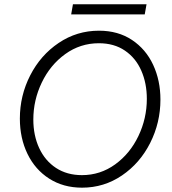

<svg xmlns="http://www.w3.org/2000/svg" viewBox="-20 -870 802 897"><path d="M72.8 -315.9Q72.8 -423.3 121.1 -517.8Q169.4 -612.3 254.2 -669.4Q338.9 -726.6 442.4 -726.6Q531.7 -726.6 596.7 -683.3Q661.6 -640.1 695.6 -566.9Q729.5 -493.7 729.5 -404.8Q729.5 -296.9 681.6 -202.1Q633.8 -107.4 549.8 -50.3Q465.8 6.8 363.3 6.8Q275.9 6.8 210 -35.4Q144 -77.6 108.4 -151.1Q72.8 -224.6 72.8 -315.9ZM666 -408.2Q666 -481 640.1 -540Q614.3 -599.1 563.7 -633.5Q513.2 -668 441.9 -668Q355 -668 284.9 -617.4Q214.8 -566.9 175.3 -484.6Q135.7 -402.3 135.7 -311.5Q135.7 -237.3 163.1 -178.2Q190.4 -119.1 241.7 -85.4Q293 -51.8 362.8 -51.8Q448.7 -51.8 518.1 -102.1Q587.4 -152.3 626.7 -234.6Q666 -316.9 666 -408.2ZM320.8 -850.1H664.6L656.2 -802.7H312.5Z"/></svg>

Font: Reddit Sans Fudge Light Italic
Style: Regular
Weight: 300
Italic angle: -11.25°
Designer: Stephen Hutchings
Version: Version 1.013